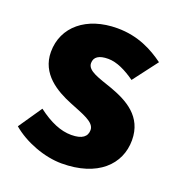

<svg xmlns="http://www.w3.org/2000/svg" viewBox="-120 -686 801 855"><g transform="rotate(20 280.5 -258.5)"><path d="M25 -22C87 31 183 67 264 67C434 67 524 -22 524 -137C524 -250 437 -295 358 -324C293 -347 235 -361 235 -398C235 -427 257 -442 301 -442C342 -442 386 -420 430 -389L518 -505C463 -545 392 -584 293 -584C147 -584 50 -503 50 -384C50 -280 138 -229 212 -199C275 -173 335 -155 335 -117C335 -86 313 -67 261 -67C211 -67 159 -89 101 -133Z"/></g></svg>

Font: GenEiGothic-pro-Heavy
Style: Bold
Weight: 900
Designer: Ryoko NISHIZUKA (kana & ideographs); Paul D. Hunt (Latin, Greek & Cyrillic); Wenlong ZHANG (bopomofo); Sandoll Communica
Foundry: Adobe Systems Incorporated; o_tamon
Version: Version 1.000.140830